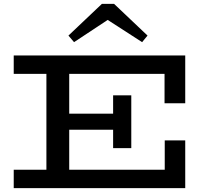

<svg xmlns="http://www.w3.org/2000/svg" viewBox="-20 -973 1075 993"><path d="M51 0V-95H832V-247H938V0ZM220 -53V-626H338V-53ZM268 -302V-385H618V-302ZM565 -207V-480H659V-207ZM831 -439V-591H51V-686H938V-439ZM363 -755 334 -789 507 -953H570L743 -789L715 -755L537 -870Z"/></svg>

Font: BioRhyme SemiExpanded Medium
Style: Regular
Weight: 500
Width: 6
Designer: Aoife Mooney
Foundry: Aoife Mooney Type
Version: Version 1.600;gftools[0.9.33]